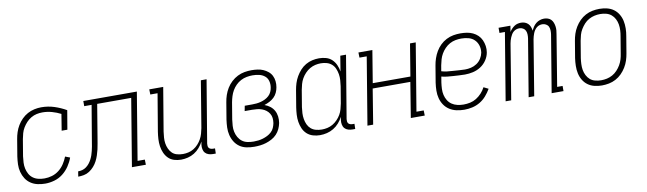

<svg xmlns="http://www.w3.org/2000/svg" viewBox="-36 -938 4571 1356"><g transform="rotate(-10 2250.0 -260.0)"><path d="M207 8Q179 8 152 2Q125 -4 103 -19Q81 -34 67 -56Q53 -78 46 -104.5Q39 -131 40 -159Q41 -187 45 -215L65 -335Q69 -360 77 -384.5Q85 -409 98.5 -431.5Q112 -454 131 -473Q150 -492 173 -504.5Q196 -517 221.5 -522.5Q247 -528 271 -528Q320 -528 364.5 -513.5Q409 -499 449 -476L426 -340H385L404 -457Q375 -472 341.5 -481.5Q308 -491 273 -491Q252 -491 231.5 -486.5Q211 -482 192 -471Q173 -460 158 -444Q143 -428 131.5 -409Q120 -390 114.5 -370Q109 -350 105 -329L85 -209Q82 -187 81 -164.5Q80 -142 84.5 -121.5Q89 -101 99 -82.5Q109 -64 126 -51.5Q143 -39 164.5 -34Q186 -29 208 -29Q235 -29 262 -37Q289 -45 312 -63Q335 -81 351 -105.5Q367 -130 377 -156L411 -143Q400 -112 380.5 -83Q361 -54 333.5 -32.5Q306 -11 272.5 -1.5Q239 8 207 8Z M444 0 450 -37Q465 -37 480 -41Q495 -45 508 -54.5Q521 -64 531 -76.5Q541 -89 548.5 -103.5Q556 -118 561 -132.5Q566 -147 569.5 -162Q573 -177 576 -192Q579 -207 581 -222L625 -483H572V-520H956L876 -37H928L929 0H829L909 -483H665L626 -248Q622 -227 619 -206.5Q616 -186 611 -165.5Q606 -145 599.5 -125Q593 -105 583 -85.5Q573 -66 558 -49Q543 -32 524.5 -20Q506 -8 485 -4Q464 0 444 0Z M1181 8Q1155 8 1131 0.5Q1107 -7 1090 -24Q1073 -41 1063 -64Q1053 -87 1049.5 -112Q1046 -137 1047.5 -163Q1049 -189 1053 -215L1098 -483H1046L1045 -520H1145L1093 -209Q1090 -188 1088.5 -166.5Q1087 -145 1090 -125Q1093 -105 1101.5 -86Q1110 -67 1124 -53.5Q1138 -40 1158.5 -34.5Q1179 -29 1201 -29Q1220 -29 1240 -33.5Q1260 -38 1278 -49Q1296 -60 1310.5 -76Q1325 -92 1335 -110Q1345 -128 1350.5 -147.5Q1356 -167 1360 -187L1415 -520H1456L1381 -71Q1380 -63 1381 -54.5Q1382 -46 1387 -40Q1392 -34 1400.5 -31.5Q1409 -29 1417 -29H1430L1429 8H1410Q1394 8 1379 3.5Q1364 -1 1354 -12Q1344 -23 1341 -39Q1338 -55 1340 -71L1344 -93Q1332 -71 1315 -51Q1298 -31 1276 -17.5Q1254 -4 1229.5 2Q1205 8 1181 8Z M1706 8Q1678 8 1650.5 2.5Q1623 -3 1601.5 -18Q1580 -33 1566 -55.5Q1552 -78 1545.5 -104.5Q1539 -131 1540 -159Q1541 -187 1545 -215L1565 -335Q1569 -361 1577.5 -386Q1586 -411 1600 -434Q1614 -457 1634.5 -476Q1655 -495 1679 -507Q1703 -519 1728.5 -523.5Q1754 -528 1779 -528Q1801 -528 1822.5 -525Q1844 -522 1862.5 -514Q1881 -506 1897 -493Q1913 -480 1922 -462Q1931 -444 1933.5 -422.5Q1936 -401 1932 -379Q1929 -360 1920.5 -341.5Q1912 -323 1897.5 -309Q1883 -295 1864.5 -285.5Q1846 -276 1827 -270Q1849 -262 1866.5 -248.5Q1884 -235 1894.5 -216Q1905 -197 1908 -174Q1911 -151 1907 -127Q1903 -106 1893.5 -85.5Q1884 -65 1868.5 -48.5Q1853 -32 1832.5 -21Q1812 -10 1791 -3.5Q1770 3 1748.5 5.5Q1727 8 1706 8ZM1708 -29Q1724 -29 1741 -31Q1758 -33 1774.5 -38Q1791 -43 1807 -51Q1823 -59 1836.5 -71.5Q1850 -84 1857 -100.5Q1864 -117 1867 -133Q1870 -152 1868 -169.5Q1866 -187 1857 -201.5Q1848 -216 1835 -226Q1822 -236 1805.5 -242Q1789 -248 1771 -250Q1753 -252 1735 -252H1682L1689 -289H1742Q1758 -289 1773.5 -290.5Q1789 -292 1804.5 -296Q1820 -300 1835.5 -307.5Q1851 -315 1863.5 -326.5Q1876 -338 1883 -353.5Q1890 -369 1892 -384Q1896 -408 1890 -430.5Q1884 -453 1866.5 -467Q1849 -481 1826 -486Q1803 -491 1780 -491Q1759 -491 1737.5 -487Q1716 -483 1696 -472.5Q1676 -462 1660 -446Q1644 -430 1633 -411Q1622 -392 1615.5 -371Q1609 -350 1605 -329L1585 -209Q1582 -187 1580.5 -164.5Q1579 -142 1583.5 -121Q1588 -100 1598.5 -81.5Q1609 -63 1625.5 -50.5Q1642 -38 1663.5 -33.5Q1685 -29 1708 -29Z M2177 8Q2151 8 2126.5 0.5Q2102 -7 2084 -23.5Q2066 -40 2056 -63Q2046 -86 2042 -111Q2038 -136 2039.5 -162.5Q2041 -189 2045 -215L2065 -335Q2069 -359 2076.5 -383Q2084 -407 2097 -429.5Q2110 -452 2127.5 -471.5Q2145 -491 2167.5 -504Q2190 -517 2214.5 -522.5Q2239 -528 2263 -528Q2289 -528 2313.5 -521Q2338 -514 2355.5 -497Q2373 -480 2383 -457.5Q2393 -435 2397 -410L2415 -520H2456L2381 -71Q2380 -63 2381 -54.5Q2382 -46 2387 -40Q2392 -34 2400.5 -31.5Q2409 -29 2417 -29H2430L2429 8H2410Q2394 8 2379 3.5Q2364 -1 2354 -12Q2344 -23 2341 -39Q2338 -55 2340 -71L2344 -94Q2332 -71 2314.5 -51Q2297 -31 2274.5 -17.5Q2252 -4 2227 2Q2202 8 2177 8ZM2197 -29Q2217 -29 2237 -33.5Q2257 -38 2275 -48.5Q2293 -59 2308.5 -75Q2324 -91 2334.5 -109Q2345 -127 2350.5 -147Q2356 -167 2360 -187L2380 -307Q2383 -329 2384.5 -350.5Q2386 -372 2382.5 -393Q2379 -414 2371 -433Q2363 -452 2348 -465.5Q2333 -479 2312.5 -485Q2292 -491 2270 -491Q2250 -491 2230 -486.5Q2210 -482 2191 -471Q2172 -460 2156.5 -443.5Q2141 -427 2130.5 -408.5Q2120 -390 2114.5 -370Q2109 -350 2105 -329L2085 -209Q2082 -188 2081 -166.5Q2080 -145 2083.5 -124Q2087 -103 2095.5 -84.5Q2104 -66 2119 -53Q2134 -40 2154.5 -34.5Q2175 -29 2197 -29Z M2518 0 2598 -483H2546L2545 -520H2645L2607 -289H2877L2915 -520H2956L2876 -37H2928L2929 0H2829L2870 -252H2600L2559 0Z M3213 8Q3184 8 3156.5 2Q3129 -4 3106.5 -18.5Q3084 -33 3069 -55Q3054 -77 3047 -103.5Q3040 -130 3040.5 -158.5Q3041 -187 3045 -215L3065 -335Q3069 -360 3077.5 -385Q3086 -410 3099.5 -433Q3113 -456 3132.5 -475Q3152 -494 3176.5 -506.5Q3201 -519 3226.5 -523.5Q3252 -528 3276 -528Q3300 -528 3323 -524.5Q3346 -521 3366 -511.5Q3386 -502 3401.5 -487Q3417 -472 3426 -452Q3435 -432 3438.5 -409Q3442 -386 3438 -363Q3433 -334 3415.5 -308Q3398 -282 3372 -265.5Q3346 -249 3317 -242.5Q3288 -236 3259 -236Q3238 -236 3216.5 -237.5Q3195 -239 3174.5 -240Q3154 -241 3132.5 -243.5Q3111 -246 3092 -251L3085 -209Q3082 -187 3081 -164Q3080 -141 3085 -120Q3090 -99 3101 -81Q3112 -63 3129.5 -51Q3147 -39 3169 -34Q3191 -29 3213 -29Q3237 -29 3260.5 -34Q3284 -39 3305 -52Q3326 -65 3343.5 -84Q3361 -103 3372 -125L3406 -108Q3391 -82 3371 -59Q3351 -36 3325 -20.5Q3299 -5 3270 1.5Q3241 8 3213 8ZM3266 -271Q3287 -271 3309 -276Q3331 -281 3350.5 -294Q3370 -307 3382.5 -327Q3395 -347 3399 -368Q3403 -395 3395.5 -419.5Q3388 -444 3370.5 -461Q3353 -478 3328 -484.5Q3303 -491 3277 -491Q3256 -491 3235 -487Q3214 -483 3194.5 -472.5Q3175 -462 3159 -445.5Q3143 -429 3132 -410Q3121 -391 3115 -370.5Q3109 -350 3105 -329L3098 -288Q3117 -282 3138.5 -279.5Q3160 -277 3181 -276Q3202 -275 3223.5 -273Q3245 -271 3266 -271Z M3509 0 3589 -483H3550V-520H3635L3628 -476Q3634 -487 3643.5 -497Q3653 -507 3664 -514.5Q3675 -522 3687.5 -525Q3700 -528 3712 -528Q3727 -528 3740 -523Q3753 -518 3762.5 -508.5Q3772 -499 3777 -485.5Q3782 -472 3784 -458Q3790 -472 3798.5 -485Q3807 -498 3819.5 -508Q3832 -518 3847 -523Q3862 -528 3877 -528Q3891 -528 3904.5 -523.5Q3918 -519 3927 -509.5Q3936 -500 3941 -487Q3946 -474 3948 -460Q3950 -446 3949 -431.5Q3948 -417 3945 -403L3885 -37H3924V0H3839L3907 -410Q3909 -424 3908.5 -438.5Q3908 -453 3902.5 -465Q3897 -477 3884.5 -484Q3872 -491 3858 -491Q3847 -491 3836.5 -487.5Q3826 -484 3817 -476.5Q3808 -469 3801.5 -459Q3795 -449 3791 -438.5Q3787 -428 3784 -417.5Q3781 -407 3779 -396L3714 0H3674L3742 -410Q3744 -424 3743.5 -438.5Q3743 -453 3737.5 -465Q3732 -477 3720 -484Q3708 -491 3693 -491Q3682 -491 3671.5 -487.5Q3661 -484 3652 -476.5Q3643 -469 3637 -459Q3631 -449 3626.5 -438.5Q3622 -428 3619 -417.5Q3616 -407 3614 -396L3549 0Z M4199 8Q4171 8 4145 1.5Q4119 -5 4098.5 -20Q4078 -35 4064.5 -57.5Q4051 -80 4045.5 -106Q4040 -132 4040.5 -160Q4041 -188 4045 -215L4065 -335Q4069 -360 4077 -384.5Q4085 -409 4099 -432Q4113 -455 4132 -474Q4151 -493 4174.5 -505.5Q4198 -518 4223.5 -523Q4249 -528 4274 -528Q4302 -528 4328.5 -521.5Q4355 -515 4375.5 -500Q4396 -485 4409.5 -462.5Q4423 -440 4428.5 -414Q4434 -388 4433.5 -360Q4433 -332 4428 -305L4408 -185Q4404 -160 4396 -135.5Q4388 -111 4374 -88Q4360 -65 4341 -46Q4322 -27 4298.5 -14.5Q4275 -2 4249.5 3Q4224 8 4199 8ZM4200 -29Q4221 -29 4241.5 -33.5Q4262 -38 4281 -48.5Q4300 -59 4315.5 -75.5Q4331 -92 4342 -111Q4353 -130 4359 -150Q4365 -170 4368 -191L4388 -311Q4392 -332 4393 -354Q4394 -376 4390.5 -396.5Q4387 -417 4377.5 -435.5Q4368 -454 4352.5 -467Q4337 -480 4316 -485.5Q4295 -491 4274 -491Q4253 -491 4232.5 -486.5Q4212 -482 4192.5 -471.5Q4173 -461 4158 -444.5Q4143 -428 4131.5 -409Q4120 -390 4114.5 -370Q4109 -350 4105 -329L4085 -209Q4082 -188 4081 -166Q4080 -144 4083.5 -123.5Q4087 -103 4096.5 -84.5Q4106 -66 4121 -53Q4136 -40 4157.5 -34.5Q4179 -29 4200 -29Z"/></g></svg>

Font: Iosevka Curly Slab Extralight
Style: Italic
Weight: 200
Italic angle: -9°
Monospace: yes
Designer: Belleve Invis
Foundry: Belleve Invis
Version: Version 22.1.2; ttfautohint (v1.8.4)